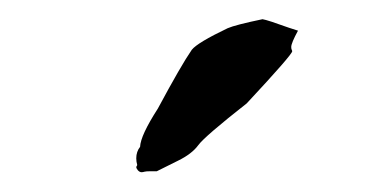

<svg xmlns="http://www.w3.org/2000/svg" viewBox="-20 -751 373 196"><path d="M124.5 -575.2Q122.6 -575.2 120.8 -577.1Q119.1 -579.1 119.1 -580.6L120.1 -582.5Q119.1 -585.9 119.1 -589.4Q119.1 -596.2 123 -601.1Q123.5 -612.8 141.1 -640.1Q165 -684.6 175.8 -700.2Q181.6 -707.5 212.4 -722.2Q220.2 -725.6 248 -731.4Q253.4 -730.5 274.9 -722.7L284.2 -719.7Q277.3 -707 277.3 -703.1Q277.3 -701.2 277.8 -700.2Q278.3 -699.2 278.3 -698.7Q278.3 -695.3 231.9 -645.5Q189 -611.8 182.4 -602.8Q175.8 -593.8 161.6 -586.9L140.1 -576.2H134.3Q128.9 -576.2 127.4 -575.7Q126 -575.2 124.5 -575.2Z"/></svg>

Font: Kurland
Style: Regular
Weight: 400
Designer: GGBot
Version: 0.22